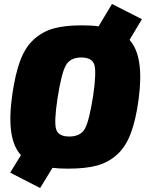

<svg xmlns="http://www.w3.org/2000/svg" viewBox="-20 -831 740 962"><path d="M691 -735 629 -631Q703 -550 675 -337Q661 -230 635 -162Q609 -94 565 -55Q521 -16 464 -1Q407 14 322 14Q275 14 243 10L181 111L31 34L85 -54Q10 -133 41 -353Q56 -459 81 -526.5Q106 -594 149.5 -633.5Q193 -673 249 -688.5Q305 -704 389 -704Q442 -704 474 -699L541 -811ZM447 -353Q464 -471 452.5 -507Q441 -543 387 -543Q333 -543 310.5 -504.5Q288 -466 268 -337Q250 -218 261.5 -182.5Q273 -147 327 -147Q383 -147 405 -185.5Q427 -224 447 -353Z"/></svg>

Font: Exo 2.0 Black
Style: Italic
Weight: 900
Italic angle: -8°
Designer: Natanael Gama
Version: Version 1.001;PS 001.001;hotconv 1.0.70;makeotf.lib2.5.58329